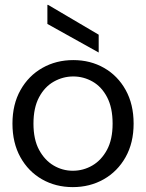

<svg xmlns="http://www.w3.org/2000/svg" viewBox="-20 -754 598 786"><path d="M278 12Q208 12 152 -20Q96 -52 63.5 -110.5Q31 -169 31 -248Q31 -327 64 -385.5Q97 -444 153.5 -476Q210 -508 280 -508Q350 -508 406 -476Q462 -444 494.5 -385.5Q527 -327 527 -248Q527 -169 494 -110.5Q461 -52 404.5 -20Q348 12 278 12ZM278 -55Q321 -55 358 -76.5Q395 -98 418 -140.5Q441 -183 441 -248Q441 -313 418.5 -356Q396 -399 359 -420Q322 -441 280 -441Q238 -441 200.5 -420Q163 -399 140 -356Q117 -313 117 -248Q117 -183 140 -140.5Q163 -98 199.5 -76.5Q236 -55 278 -55ZM384 -539 174 -656V-734H177L384 -612Z"/></svg>

Font: DM Sans 9pt 36pt
Style: Regular
Weight: 400
Version: Version 4.004;gftools[0.9.30]